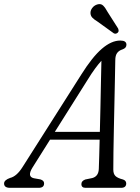

<svg xmlns="http://www.w3.org/2000/svg" viewBox="-52 -901 671 921"><path d="M104 -97.5Q76.5 -53.5 110.5 -46L141.5 -40.5Q160 -35 159.5 -21Q159.5 0 133 0H-3.5Q-32.5 0 -32.5 -21Q-32 -37.5 -3.5 -47.5Q28 -55 56 -99.5L338 -543.5Q391 -628 436.8 -667.2Q482.5 -706.5 525 -706.5Q554.5 -706.5 554.5 -686.5Q554.5 -670.5 535.5 -664Q519 -659 510 -647Q501 -635 501 -612Q500.5 -572 499.2 -517.5Q498 -463 496.8 -402.2Q495.5 -341.5 494.2 -282Q493 -222.5 492.2 -171.8Q491.5 -121 491.5 -87.5Q491.5 -66.5 502 -56.5Q512.5 -46.5 538 -40Q553.5 -35 553.5 -20.5Q553 0 528.5 0H358.5Q338 0 338.5 -18.5Q338.5 -33 357 -40L391 -47Q421 -55.5 422 -91.5Q423 -117.5 424 -153.2Q425 -189 426 -231H188ZM368.5 -518.5 211 -268.5H427Q428.5 -326 429.8 -387Q431 -448 432.2 -505.8Q433.5 -563.5 434.5 -609.5Q421 -595 404.2 -572.2Q387.5 -549.5 368.5 -518.5ZM464.5 -843 514.5 -764.5Q516.5 -759.5 517 -754.2Q517.5 -749 513 -744.5Q503.5 -736 493.5 -741.5L415 -798Q400 -807 391.2 -816Q382.5 -825 382 -838Q381.5 -850.5 390.2 -862.5Q399 -874.5 414 -879.5Q432 -885 442.8 -874.2Q453.5 -863.5 464.5 -843Z"/></svg>

Font: Fraunces 72pt SuperSoft Light
Style: Italic
Weight: 300
Italic angle: -16°
Version: Version 1.000;[b76b70a41]